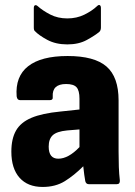

<svg xmlns="http://www.w3.org/2000/svg" viewBox="-20 -730 537 761"><path d="M149 11Q90 11 57.5 -25.5Q25 -62 25 -129Q25 -180 43.5 -212.5Q62 -245 104.5 -263Q147 -281 220 -288L295 -296V-339Q295 -371 283.5 -384Q272 -397 242 -397Q186 -397 189 -347Q191 -333 177 -333H60Q48 -333 46 -348Q40 -427 91.5 -467.5Q143 -508 248 -508Q354 -508 402 -466.5Q450 -425 450 -332V-129Q450 -96 451 -68.5Q452 -41 455 -15Q456 0 443 0H332Q321 0 318 -12Q314 -33 310 -71Q274 -35 237 -12Q200 11 149 11ZM173 -149Q173 -101 211 -101Q251 -101 295 -147V-217L246 -213Q205 -209 189 -194Q173 -179 173 -149ZM247 -554Q201 -554 167.5 -572Q134 -590 118 -607Q114 -610 114 -621V-698Q114 -707 118.5 -709Q123 -711 129 -706Q149 -688 179 -672.5Q209 -657 247 -657Q284 -657 314.5 -672Q345 -687 365 -706Q371 -712 375.5 -709.5Q380 -707 380 -698V-621Q380 -610 374 -604Q356 -589 324 -571.5Q292 -554 247 -554Z"/></svg>

Font: Sofia Sans Semi Condensed Black
Style: Regular
Weight: 900
Designer: Botio Nikoltchev, Ani Petrova
Foundry: lettersoup
Version: Version 4.100; ttfautohint (v1.8.4.7-5d5b)